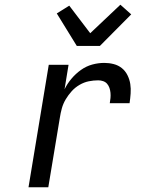

<svg xmlns="http://www.w3.org/2000/svg" viewBox="-20 -795 640 815"><path d="M101 0 187 -520H271L254 -416Q265 -439 283 -460.5Q301 -482 323.5 -498Q346 -514 371.5 -521Q397 -528 423 -528Q443 -528 462.5 -523Q482 -518 497 -506Q512 -494 521 -476Q530 -458 533 -438.5Q536 -419 534.5 -398Q533 -377 530 -357H446Q448 -368 449 -379Q450 -390 449 -401Q448 -412 444.5 -422Q441 -432 434.5 -439.5Q428 -447 418 -450.5Q408 -454 397 -454Q377 -454 357 -450Q337 -446 318 -435Q299 -424 284.5 -408Q270 -392 259 -373.5Q248 -355 242.5 -335Q237 -315 234 -295L185 0ZM306 -600 221 -738 274 -771 363 -654 491 -775 537 -734 404 -600Z"/></svg>

Font: Iosevka Extended
Style: Italic
Weight: 400
Width: 7
Italic angle: -9°
Monospace: yes
Designer: Belleve Invis
Foundry: Belleve Invis
Version: Version 32.5.0; ttfautohint (v1.8.4)